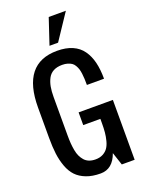

<svg xmlns="http://www.w3.org/2000/svg" viewBox="-201 -1214 996 1316"><g transform="rotate(-20 297.0 -556.0)"><path d="M296.9 -93.8Q328.1 -93.8 351.1 -106Q374 -118.2 387.5 -137.5Q400.9 -156.7 408.7 -186.5Q416.5 -216.3 419.2 -245.6Q421.9 -274.9 421.9 -312.5V-343.8H296.9V-436.5H546.9V0H453.1L421.9 -93.8Q385.3 8.8 296.9 8.8Q236.8 8.8 192.6 -8.3Q148.4 -25.4 120.6 -54.7Q92.8 -84 76.2 -129.4Q59.6 -174.8 53.2 -225.1Q46.9 -275.4 46.9 -340.8V-562.5Q46.9 -883.8 301.8 -883.8Q366.2 -883.8 412.6 -863.5Q459 -843.3 486.6 -804.4Q514.2 -765.6 526.9 -713.6Q539.6 -661.6 539.6 -593.8H414.6Q414.6 -619.6 413.8 -637.9Q413.1 -656.2 410.4 -677.2Q407.7 -698.2 403.1 -712.4Q398.4 -726.6 390.1 -740.7Q381.8 -754.9 369.9 -762.9Q357.9 -771 340.8 -776.1Q323.7 -781.2 301.8 -781.2Q263.7 -781.2 237.5 -767.3Q211.4 -753.4 197.5 -726.8Q183.6 -700.2 177.7 -668.2Q171.9 -636.2 171.9 -593.8V-312.5Q171.9 -281.2 173.8 -256.1Q175.8 -231 180.4 -204.8Q185.1 -178.7 194.1 -159.7Q203.1 -140.6 216.6 -125.2Q230 -109.9 250.2 -101.8Q270.5 -93.8 296.9 -93.8ZM328.1 -933.6H265.6L328.1 -1121.1H453.1Z"/></g></svg>

Font: OswaldRegular
Style: Regular
Weight: 400
Designer: vernon adams
Foundry: vernon adams
Version: Version 1.000